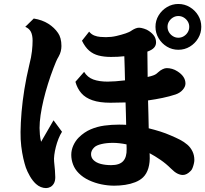

<svg xmlns="http://www.w3.org/2000/svg" viewBox="-20 -899 1040 972"><path d="M882.8 -878.9Q914.6 -878.9 940.9 -863Q967.3 -847.2 983.2 -821Q999 -794.9 999 -763.2Q999 -731.9 983.2 -705.3Q967.3 -678.7 940.9 -662.8Q914.6 -647 882.8 -647Q851.6 -647 825.2 -662.8Q798.8 -678.7 783 -705.3Q767.1 -731.9 767.1 -763.2Q767.1 -794.9 783 -821Q798.8 -847.2 825.2 -863Q851.6 -878.9 882.8 -878.9ZM882.8 -817.9Q868.2 -817.9 855.7 -810.3Q843.3 -802.7 835.7 -790.5Q828.1 -778.3 828.1 -763.2Q828.1 -748 835.7 -735.6Q843.3 -723.1 855.7 -715.6Q868.2 -708 882.8 -708Q897.9 -708 910.4 -715.6Q922.9 -723.1 930.4 -735.6Q938 -748 938 -763.2Q938 -778.3 930.4 -790.5Q922.9 -802.7 910.4 -810.3Q897.9 -817.9 882.8 -817.9ZM150.9 -805.2Q193.8 -798.3 224.6 -778.8Q255.4 -759.3 273.9 -731.9Q281.7 -721.2 286.4 -704.3Q291 -687.5 291 -666Q291 -653.3 287.8 -639.9Q284.7 -626.5 276.9 -612.8Q269.5 -600.6 263.2 -585.7Q256.8 -570.8 251 -555.2Q235.8 -515.6 222.9 -474.4Q210 -433.1 200.4 -393.1Q190.9 -353 185.5 -316.7Q180.2 -280.3 180.2 -251Q180.2 -236.8 181.9 -217.5Q183.6 -198.2 188 -181.2L251 -290L293.9 -231.9Q284.2 -216.8 276.1 -196.5Q268.1 -176.3 262.7 -155Q257.3 -133.8 254.9 -114.5Q252.4 -95.2 253.9 -81.1Q256.3 -57.6 258.1 -37.4Q259.8 -17.1 259.8 -2Q259.8 17.6 252.7 29.8Q245.6 42 234.9 47.6Q224.1 53.2 212.9 53.2Q200.2 53.2 186.8 47.9Q173.3 42.5 162.1 32.2Q145 16.6 131.3 -7.3Q117.7 -31.2 110.8 -50.8Q104.5 -69.3 98.1 -96.9Q91.8 -124.5 87.6 -158.7Q83.5 -192.9 84 -231Q84.5 -276.4 89.1 -331.5Q93.8 -386.7 103.5 -447.3Q113.3 -507.8 127.9 -568.8Q138.7 -610.8 141.8 -640.4Q145 -669.9 145 -692.9Q145 -720.7 136.5 -737.8Q127.9 -754.9 107.9 -763.2ZM824.2 -554.2Q837.4 -554.2 851.3 -550.3Q865.2 -546.4 877.9 -538.1Q918.9 -512.2 918.9 -476.1Q918.9 -460.4 905.3 -444.6Q891.6 -428.7 869.1 -420.9Q837.9 -410.6 802.7 -403.3Q767.6 -396 729.5 -390.6Q730.5 -355.5 731.4 -319.8Q732.4 -284.2 732.9 -249.5Q762.7 -242.2 791.3 -233.2Q819.8 -224.1 845.2 -212.9Q869.6 -202.6 890.6 -191.9Q911.6 -181.2 929.2 -166Q944.8 -152.3 954.3 -132.8Q963.9 -113.3 963.9 -88.9Q963.9 -80.6 961.2 -69.3Q958.5 -58.1 954.6 -48.3Q950.7 -38.6 945.8 -34.2Q925.8 -13.2 905.8 -13.2Q892.6 -13.2 878.2 -20.3Q863.8 -27.3 845.2 -45.9Q820.8 -70.3 792.7 -89.6Q764.6 -108.9 737.3 -123.5Q737.3 -121.6 737.5 -118.9Q737.8 -116.2 737.8 -113.8Q739.7 -77.1 731.2 -48.1Q722.7 -19 704.1 -1Q688 14.2 664.6 23.4Q641.1 32.7 613.5 36.9Q585.9 41 558.1 41Q526.4 41 493.2 34.2Q460 27.3 430.2 13.4Q400.4 -0.5 378.9 -22Q358.9 -42 349.9 -66.2Q340.8 -90.3 340.8 -115.2Q340.8 -139.6 351.3 -162.8Q361.8 -186 378.9 -203.1Q406.7 -230.5 439.5 -244.4Q472.2 -258.3 508.5 -263.2Q544.9 -268.1 583 -268.1Q591.8 -268.1 600.6 -267.8Q609.4 -267.6 618.7 -267.1Q618.2 -294.4 617.4 -322.8Q616.7 -351.1 615.7 -380.4Q577.6 -378.9 539.1 -378.9Q484.4 -378.9 448.2 -391.4Q412.1 -403.8 391.6 -427.5Q371.1 -451.2 361.8 -484.9L405.8 -535.2Q422.9 -507.3 452.4 -496.6Q481.9 -485.8 524.9 -485.8Q542 -485.8 564.9 -487.5Q587.9 -489.3 612.8 -492.2Q612.3 -523.4 611.3 -554.2Q610.4 -585 609.4 -614.3Q592.8 -612.3 575.9 -611.6Q559.1 -610.8 542 -610.8Q506.8 -610.8 479.2 -617.9Q451.7 -625 431.2 -642.8Q410.6 -660.6 395 -692.9L431.2 -738.8Q442.4 -725.1 457.3 -719.2Q472.2 -713.4 487.8 -712.2Q503.4 -710.9 516.1 -710.9Q543.9 -710.9 569.1 -716.8Q594.2 -722.7 616.2 -730Q625 -732.9 633.3 -736.8Q641.6 -740.7 648.9 -746.1Q658.2 -752 667.2 -755.4Q676.3 -758.8 684.1 -758.8Q693.8 -758.8 709.2 -753.9Q724.6 -749 733.9 -742.2Q752.4 -729.5 761.2 -715.8Q770 -702.1 770 -684.1Q770 -668.9 759.8 -657.5Q749.5 -646 726.1 -637.7Q726.6 -607.4 726.8 -575.2Q727.1 -543 727.5 -509.3Q731.9 -510.3 735.8 -511.5Q739.7 -512.7 743.2 -513.2Q757.3 -517.1 765.1 -521.2Q772.9 -525.4 780.8 -533.2Q792 -543.5 803.5 -548.8Q814.9 -554.2 824.2 -554.2ZM453.1 -88.9Q466.8 -75.2 490.2 -69.1Q513.7 -63 543 -63Q585 -63 603.5 -83.3Q622.1 -103.5 621.1 -145Q621.1 -150.4 620.8 -156.2Q620.6 -162.1 620.6 -168Q602.5 -171.9 585 -173.8Q567.4 -175.8 551.8 -175.8Q519.5 -175.8 493.7 -169.7Q467.8 -163.6 457 -152.8Q448.7 -145 444.8 -136.2Q440.9 -127.4 440.9 -119.1Q440.9 -101.1 453.1 -88.9Z"/></svg>

Font: BIZ UDMincho
Style: Bold
Weight: 700
Monospace: yes
Designer: TypeBank Co., Ltd.
Foundry: Morisawa Inc.
Version: Version 1.06